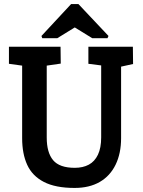

<svg xmlns="http://www.w3.org/2000/svg" viewBox="-20 -921 703 945"><path d="M347 4Q253 4 196 -25.5Q139 -55 114 -109.5Q89 -164 89 -241V-598L24 -607V-691H278L279 -608L210 -598V-244Q210 -170 241.5 -132.5Q273 -95 348 -95Q388 -95 417 -110.5Q446 -126 462 -159.5Q478 -193 478 -245V-599L415 -607V-691H634L635 -606L576 -593V-241Q576 -166 549 -110.5Q522 -55 471 -25.5Q420 4 347 4ZM188 -733 184 -744 330 -901H366L514 -744L509 -733H434L348 -786L262 -733Z"/></svg>

Font: Kreon SemiBold
Style: Regular
Weight: 600
Designer: Julia Petretta
Foundry: Julia Petretta and Eli Heuer
Version: Version 2.002